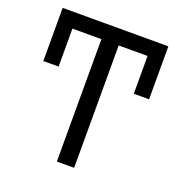

<svg xmlns="http://www.w3.org/2000/svg" viewBox="-125 -795 850 903"><g transform="rotate(20 300.0 -344.0)"><path d="M257.5 0V-612.5H36V-688.5H565V-612.5H344V0ZM36 -422.5V-637.5H112.5V-422.5ZM488.5 -423.5V-639.5H565V-423.5Z"/></g></svg>

Font: Fast_Mono
Style: Regular
Weight: 400
Monospace: yes
Designer: Carrois Corporate, Edenspiekermann AG, Nikita Prokopov
Foundry: Carrois Corporate, Edenspiekermann AG, Nikita Prokopov
Version: Version 5.002